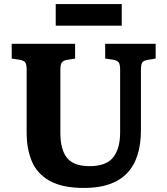

<svg xmlns="http://www.w3.org/2000/svg" viewBox="-20 -917 827 951"><path d="M397 14Q289 14 226.5 -21Q164 -56 138 -117.5Q112 -179 112 -259V-571Q112 -597 105.5 -607Q99 -617 78 -621L38 -627V-700H352V-627L309 -620Q291 -616 285 -605.5Q279 -595 279 -570V-259Q279 -176 312 -135Q345 -94 423 -94Q507 -94 541 -138Q575 -182 575 -261V-571Q575 -597 568.5 -607Q562 -617 541 -621L501 -627V-700H751V-627L709 -620Q689 -616 683.5 -605.5Q678 -595 678 -567V-272Q678 14 397 14ZM256 -790V-897H583V-790Z"/></svg>

Font: Literata
Style: Bold
Weight: 700
Designer: Latin by Veronika Burian and Jose Scaglione. Greek by Irene Vlachou. Cyrillic by Vera Evstafieva.
Foundry: TypeTogether
Version: Version 3.103; ttfautohint (v1.8.4.7-5d5b);gftools[0.9.29]